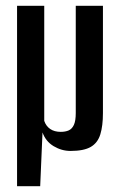

<svg xmlns="http://www.w3.org/2000/svg" viewBox="-20 -515 415 664"><path d="M39 129V-495H133V-97Q139 -79 153.5 -69Q168 -59 190 -59Q206 -59 217.5 -64Q229 -69 235.5 -83Q242 -97 242 -124V-495H336V-124Q336 -80 327 -50.5Q318 -21 294 -7Q270 7 224 7Q193 7 165.5 -9.5Q138 -26 127 -57L119 129Z"/></svg>

Font: Alumni Sans SemiBold
Style: Regular
Weight: 600
Designer: Robert E. Leuschke
Foundry: Robert E. Leuschke
Version: Version 1.018